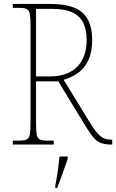

<svg xmlns="http://www.w3.org/2000/svg" viewBox="-20 -734 590 975"><path d="M45 0V-20H79Q104 -20 116 -26Q128 -32 131.5 -51Q135 -70 135 -108V-606Q135 -645 131.5 -663.5Q128 -682 116 -688Q104 -694 79 -694H45V-714H234Q348 -714 398 -670.5Q448 -627 448 -531Q448 -469 428.5 -428Q409 -387 376 -363.5Q343 -340 303 -329L440 -106Q468 -61 489.5 -43Q511 -25 541 -25H550V0H547Q512 0 491.5 -8Q471 -16 454.5 -36Q438 -56 416 -91L276 -321H163V-108Q163 -70 166.5 -51Q170 -32 182 -26Q194 -20 219 -20H253V0ZM233 -346Q323 -346 371.5 -394.5Q420 -443 420 -531Q420 -580 404 -615.5Q388 -651 349.5 -670Q311 -689 243 -689H163V-346ZM261 208Q268 171 273.5 133.5Q279 96 282 61H324V71Q317 92 307.5 119.5Q298 147 288 174Q278 201 270 221H261Z"/></svg>

Font: Noto Serif Tamil SemiCondensed Thin
Style: Italic
Weight: 100
Width: 4
Italic angle: -12°
Designer: Indian Type Foundry, Tom Grace, and the Monotype Design Team
Foundry: Monotype Imaging Inc.
Version: Version 2.003; ttfautohint (v1.8.4.7-5d5b)